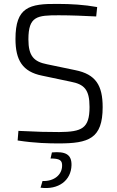

<svg xmlns="http://www.w3.org/2000/svg" viewBox="-20 -721 599 980"><path d="M341 -304C409 -291 437 -265 437 -175C437 -65 398 -48 282 -47C219 -47 177 -48 74 -53L70 -4C160 10 231 11 280 11C432 11 504 -13 504 -174C504 -285 469 -342 364 -363L220 -393C153 -406 125 -435 125 -520C125 -639 170 -643 280 -643C343 -643 412 -640 471 -637L476 -685C410 -697 341 -701 277 -701C128 -703 59 -684 59 -522C59 -414 95 -355 194 -335ZM238 88C285 88 298 97 297 126C296 170 258 205 197 203L187 237C279 249 343 200 345 122C346 66 313 51 245 57Z"/></svg>

Font: SnT
Style: Regular
Weight: 300
Designer: Natanael Gama
Version: Version 1.001;PS 001.001;hotconv 1.0.70;makeotf.lib2.5.58329